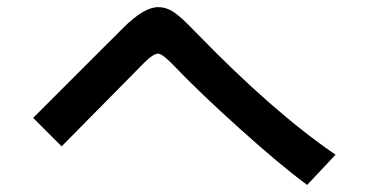

<svg xmlns="http://www.w3.org/2000/svg" viewBox="-20 -648 1040 540"><path d="M73.2 -316.4 326.2 -569.3Q384.8 -627.9 424.8 -627.9Q448.2 -627.9 469.7 -613.3Q491.2 -598.6 531.2 -556.6Q749 -332 923.8 -212.9L843.8 -127.9Q769.5 -182.6 654.3 -286.1Q539.1 -389.6 462.9 -469.7Q435.5 -497.1 424.8 -497.1Q411.1 -497.1 385.7 -471.7L153.3 -236.3Z"/></svg>

Font: Gothic A1
Style: Bold
Weight: 700
Version: Version 2.50